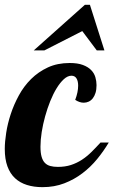

<svg xmlns="http://www.w3.org/2000/svg" viewBox="-33 -770 471 796"><path d="M418 -179.2Q397 -144 369.9 -110.8Q342.8 -77.6 308.8 -51.8Q274.9 -25.9 233.6 -10Q192.4 5.9 143.1 5.9Q107.4 5.9 78.6 -3.2Q49.8 -12.2 29.3 -31.2Q8.8 -50.3 -2.2 -80.3Q-13.2 -110.4 -13.2 -152.8Q-13.2 -181.6 -7.3 -219.5Q-1.5 -257.3 11.5 -296.9Q24.4 -336.4 45.2 -374.5Q65.9 -412.6 95.9 -442.4Q126 -472.2 165.5 -490.5Q205.1 -508.8 255.9 -508.8Q289.1 -508.8 310.5 -500.7Q332 -492.7 344.7 -479.7Q357.4 -466.8 362.3 -450.2Q367.2 -433.6 367.2 -417Q367.2 -398.4 363 -385Q358.9 -371.6 351.6 -362.3Q344.2 -353 334.5 -348.6Q324.7 -344.2 314 -344.2Q296.9 -344.2 278.8 -356Q291 -388.2 291 -415Q291 -433.6 284.2 -444.8Q277.3 -456.1 263.2 -456.1Q247.6 -456.1 231.9 -441.9Q216.3 -427.7 201.9 -404.3Q187.5 -380.9 175.3 -350.6Q163.1 -320.3 154.1 -287.6Q145 -254.9 139.9 -222.4Q134.8 -189.9 134.8 -162.1Q134.8 -136.7 139.4 -120.4Q144 -104 153.1 -94.7Q162.1 -85.4 175.5 -81.8Q189 -78.1 207 -78.1Q236.8 -78.1 261 -85.9Q285.2 -93.8 306.2 -107.4Q327.1 -121.1 345.9 -139.6Q364.7 -158.2 383.8 -179.2ZM368.2 -561 308.1 -641.1 150.9 -561H106.9L318.8 -750H339.8L399.9 -561Z"/></svg>

Font: Lobster
Style: Regular
Weight: 400
Designer: Pablo Impallari
Foundry: Pablo Impallari
Version: Version 1.007; ttfautohint (v1.1) -l 8 -r 50 -G 50 -x 14 -D 